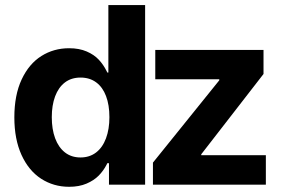

<svg xmlns="http://www.w3.org/2000/svg" viewBox="-20 -727 1118 756"><path d="M36.5 -264.8Q36.5 -352.8 65.3 -414.2Q94.1 -475.7 142.9 -506.4Q191.6 -537.1 252 -537.1Q291.9 -537.1 321.4 -524.3Q350.8 -511.6 369.1 -491.8Q387.5 -472.1 399.6 -447.4L402.5 -441.3H406.7V-707H551.4V0H409.1V-84.4H402.5L399.6 -78.3Q387 -54.1 368.4 -35.3Q349.8 -16.5 320.7 -4Q291.5 8.5 252.1 8.5Q191.1 8.5 142 -23.2Q93 -55 64.7 -116.9Q36.5 -178.9 36.5 -264.8ZM410.8 -265.6Q410.8 -313.6 397.5 -348.7Q384.3 -383.8 358.7 -402.7Q333.1 -421.6 297 -421.6Q260.9 -421.6 235.5 -402.3Q210.2 -382.9 197 -347.6Q183.9 -312.3 183.9 -265.6Q183.9 -218.5 197 -182.8Q210.2 -147 235.5 -127Q260.9 -107 297 -107Q332.7 -107 358.3 -126.6Q383.9 -146.2 397.3 -182.2Q410.8 -218.2 410.8 -265.6ZM582.2 -86.7 843.4 -410.8V-415H591.4V-530.3H1017.6V-435.7L772.4 -119.5V-115.8H1026.8V0H582.2Z"/></svg>

Font: Pretendard JP Variable
Style: Regular
Weight: 400
Designer: Base glyphs from Inter by Rasmus Andersson; Hangul glyphs from Noto Sans CJK(Source Han Sans) by Jang Soo-young and Kang
Foundry: Kil Hyung-jin
Version: Version 1.307;Glyphs 3.2 (3192)